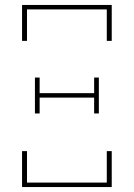

<svg xmlns="http://www.w3.org/2000/svg" viewBox="-20 -755 540 775"><path d="M69 -590V-735H431V-590H411V-717H89V-590ZM121 -297V-442H140V-379H360V-442H379V-297H360V-361H140V-297ZM69 0V-145H89V-18H411V-145H431V0Z"/></svg>

Font: Iosevka Curly Slab Thin
Style: Regular
Weight: 100
Monospace: yes
Designer: Belleve Invis
Foundry: Belleve Invis
Version: Version 22.1.2; ttfautohint (v1.8.4)